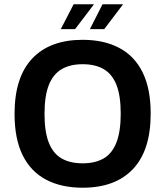

<svg xmlns="http://www.w3.org/2000/svg" viewBox="-20 -865 772 897"><path d="M366 12Q267 12 195.5 -25.5Q124 -63 86 -139.5Q48 -216 48 -333Q48 -504 130.5 -591.5Q213 -679 366 -679Q465 -679 536.5 -641.5Q608 -604 646 -527.5Q684 -451 684 -334Q684 -163 601.5 -75.5Q519 12 366 12ZM366 -102Q425 -102 464.5 -125Q504 -148 524 -199.5Q544 -251 544 -334Q544 -418 524 -468.5Q504 -519 464.5 -542Q425 -565 366 -565Q307 -565 267.5 -541.5Q228 -518 208 -467.5Q188 -417 188 -333Q188 -249 208 -198.5Q228 -148 267.5 -125Q307 -102 366 -102ZM400 -729 459 -845H555L467 -729ZM264 -729 324 -845H419L331 -729Z"/></svg>

Font: Maven Pro SemiBold
Style: Regular
Weight: 600
Designer: Joe Prince
Foundry: Joe Prince
Version: Version 2.103